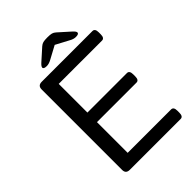

<svg xmlns="http://www.w3.org/2000/svg" viewBox="-244 -967 1079 1079"><g transform="rotate(-45 296.0 -427.0)"><path d="M137 0Q106 0 106 -30V-670Q106 -700 137 -700H540Q560 -700 560 -670V-654Q560 -624 540 -624H196V-396H510Q530 -396 530 -366V-350Q530 -320 510 -320H196V-76H541Q561 -76 561 -46V-30Q561 0 541 0ZM220 -742Q195 -742 195 -754Q195 -763 213 -779L280 -839Q290 -848 301.5 -851Q313 -854 335 -854Q358 -854 369 -851Q380 -848 390 -839L457 -779Q475 -763 475 -754Q475 -742 451 -742Q433 -742 414 -753L335 -795L257 -753Q237 -742 220 -742Z"/></g></svg>

Font: Asap Semi Expanded
Style: Regular
Weight: 400
Width: 6
Designer: Pablo Cosgaya
Foundry: Omnibus-Type
Version: Version 3.001; ttfautohint (v1.8.4.7-5d5b)